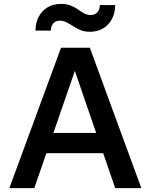

<svg xmlns="http://www.w3.org/2000/svg" viewBox="-20 -965 773 985"><path d="M28 0 293 -720H405L156 0ZM571 0 323 -720H441L705 0ZM165 -283H559V-179H165ZM442 -802Q414 -802 393.5 -810.5Q373 -819 355.5 -830.5Q338 -842 321.5 -850.5Q305 -859 287 -859Q266 -859 253.5 -845Q241 -831 241 -808H162Q162 -846 177.5 -877Q193 -908 222.5 -926.5Q252 -945 293 -945Q322 -945 343 -936.5Q364 -928 380 -916.5Q396 -905 411.5 -896.5Q427 -888 445 -888Q467 -888 479.5 -902Q492 -916 492 -939H571Q571 -901 555.5 -870Q540 -839 511 -820.5Q482 -802 442 -802Z"/></svg>

Font: Instrument Sans SemiBold
Style: Regular
Weight: 600
Designer: Rodrigo Fuenzalida
Foundry: fragTYPE
Version: Version 1.000;gftools[0.9.28]